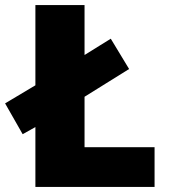

<svg xmlns="http://www.w3.org/2000/svg" viewBox="-35 -734 664 754"><path d="M104 0V-235L54 -207L-15 -328L104 -399V-714H297V-518L400 -582L472 -463L297 -354V-156H572V0Z"/></svg>

Font: Noto Sans Khmer UI Black
Style: Regular
Weight: 900
Designer: Danh Hong and the Monotype Design Team
Foundry: Monotype Imaging Inc.
Version: Version 2.002; ttfautohint (v1.8.4.7-5d5b)